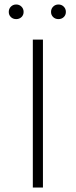

<svg xmlns="http://www.w3.org/2000/svg" viewBox="-20 -834 337 854"><path d="M75.5 -758Q66 -749 52 -749Q38 -749 28.5 -758Q19 -767 19 -781Q19 -795 28.5 -804.5Q38 -814 52 -814Q66 -814 75.5 -804.5Q85 -795 85 -781Q85 -767 75.5 -758ZM263.5 -758Q254 -749 240 -749Q226 -749 216.5 -758Q207 -767 207 -781Q207 -795 216.5 -804.5Q226 -814 240 -814Q254 -814 263.5 -804.5Q273 -795 273 -781Q273 -767 263.5 -758ZM126 0V-658H171V0Z"/></svg>

Font: EauTestInfant Light
Style: Regular
Weight: 300
Designer: Christian Thalmann (Catharsis Fonts)
Version: Version 0.001;PS 000.001;hotconv 1.0.88;makeotf.lib2.5.64775